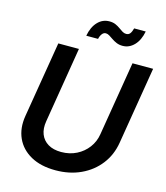

<svg xmlns="http://www.w3.org/2000/svg" viewBox="-135 -1037 996 1151"><g transform="rotate(15 363.5 -462.0)"><path d="M317.4 11.7Q226.6 11.7 164.3 -22.9Q102.1 -57.6 74.7 -117.9Q47.4 -178.2 60.1 -255.9L138.2 -727.5H266.1L189 -257.8Q181.2 -211.4 194.8 -176.8Q208.5 -142.1 241 -122.6Q273.4 -103 322.3 -103Q375 -103 417.5 -124.5Q460 -146 487.5 -182.9Q515.1 -219.7 522.5 -266.1L598.6 -727.5H726.6L647.5 -247.6Q634.8 -169.9 589.6 -111.6Q544.4 -53.2 474.6 -20.8Q404.8 11.7 317.4 11.7ZM513.7 -813Q492.2 -813 475.6 -820.1Q459 -827.1 445.6 -836.4Q432.1 -845.7 420.7 -852.8Q409.2 -859.9 398.4 -859.9Q384.3 -859.9 374.8 -846.9Q365.2 -834 361.3 -815.4H288.1Q298.3 -871.1 328.4 -902.8Q358.4 -934.6 400.9 -934.6Q422.9 -934.6 439 -927.5Q455.1 -920.4 467.8 -911.1Q480.5 -901.9 491.9 -894.8Q503.4 -887.7 515.6 -887.7Q531.2 -887.7 539.8 -898.9Q548.3 -910.2 554.2 -932.1H626Q615.2 -876 584.7 -844.5Q554.2 -813 513.7 -813Z"/></g></svg>

Font: Inter 28pt SemiBold
Style: Italic
Weight: 600
Italic angle: -9.3988°
Designer: Rasmus Andersson
Foundry: rsms
Version: Version 4.001;git-66647c0bb